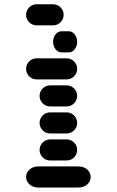

<svg xmlns="http://www.w3.org/2000/svg" viewBox="-20 -881 540 888"><path d="M159.2 -13.7H340.8Q368.2 -13.7 383.8 -28.3Q399.4 -43 399.4 -62.5Q399.4 -82 383.8 -96.7Q368.2 -111.3 340.8 -111.3H159.2Q131.8 -111.3 116.2 -96.7Q100.6 -82 100.6 -62.5Q100.6 -43 116.2 -28.3Q131.8 -13.7 159.2 -13.7ZM212.9 -138.7H287.1Q308.6 -138.7 322.8 -153.3Q336.9 -168 336.9 -187.5Q336.9 -207 322.8 -221.7Q308.6 -236.3 287.1 -236.3H212.9Q191.4 -236.3 177.2 -221.7Q163.1 -207 163.1 -187.5Q163.1 -168 177.2 -153.3Q191.4 -138.7 212.9 -138.7ZM212.9 -263.7H287.1Q308.6 -263.7 322.8 -278.3Q336.9 -293 336.9 -312.5Q336.9 -332 322.8 -346.7Q308.6 -361.3 287.1 -361.3H212.9Q191.4 -361.3 177.2 -346.7Q163.1 -332 163.1 -312.5Q163.1 -293 177.2 -278.3Q191.4 -263.7 212.9 -263.7ZM212.9 -388.7H287.1Q308.6 -388.7 322.8 -403.3Q336.9 -418 336.9 -437.5Q336.9 -457 322.8 -471.7Q308.6 -486.3 287.1 -486.3H212.9Q191.4 -486.3 177.2 -471.7Q163.1 -457 163.1 -437.5Q163.1 -418 177.2 -403.3Q191.4 -388.7 212.9 -388.7ZM150.4 -513.7H287.1Q308.6 -513.7 322.8 -528.3Q336.9 -543 336.9 -562.5Q336.9 -582 322.8 -596.7Q308.6 -611.3 287.1 -611.3H150.4Q128.9 -611.3 114.7 -596.7Q100.6 -582 100.6 -562.5Q100.6 -543 114.7 -528.3Q128.9 -513.7 150.4 -513.7ZM264.6 -638.7H297.9Q314.5 -638.7 325.7 -653.3Q336.9 -668 336.9 -687.5Q336.9 -707 325.7 -721.7Q314.5 -736.3 297.9 -736.3H264.6Q248 -736.3 236.8 -721.7Q225.6 -707 225.6 -687.5Q225.6 -668 236.8 -653.3Q248 -638.7 264.6 -638.7ZM150.4 -763.7H224.6Q246.1 -763.7 260.3 -778.3Q274.4 -793 274.4 -812.5Q274.4 -832 260.3 -846.7Q246.1 -861.3 224.6 -861.3H150.4Q128.9 -861.3 114.7 -846.7Q100.6 -832 100.6 -812.5Q100.6 -793 114.7 -778.3Q128.9 -763.7 150.4 -763.7Z"/></svg>

Font: Workbench
Style: Regular
Weight: 400
Designer: Jens Kutilek
Foundry: Jens Kutilek
Version: Version 2.001